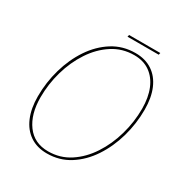

<svg xmlns="http://www.w3.org/2000/svg" viewBox="-189 -953 1042 1100"><g transform="rotate(30 332.0 -403.0)"><path d="M277 8.5Q211.5 8.5 165 -23Q118.5 -54.5 94 -112.5Q69.5 -170.5 69.5 -249.5Q69.5 -342 94.8 -430.2Q120 -518.5 167.2 -589.2Q214.5 -660 281.2 -702Q348 -744 431 -744Q496.5 -744 542.8 -713.2Q589 -682.5 613.5 -625.2Q638 -568 638 -488.5Q638 -396 612.8 -307.2Q587.5 -218.5 540.2 -147.2Q493 -76 426.5 -33.8Q360 8.5 277 8.5ZM277 -5.5Q356 -5.5 419.5 -47Q483 -88.5 528.5 -158Q574 -227.5 598.2 -313Q622.5 -398.5 622.5 -486Q622.5 -560 600 -614.8Q577.5 -669.5 534.8 -699.8Q492 -730 431 -730Q352.5 -730 288.8 -688.8Q225 -647.5 179.5 -578.5Q134 -509.5 109.8 -424.8Q85.5 -340 85.5 -252.5Q85.5 -141.5 135.5 -73.5Q185.5 -5.5 277 -5.5ZM343.5 -802 346.5 -815H553L550 -802Z"/></g></svg>

Font: Epilogue Thin
Style: Italic
Weight: 250
Italic angle: -12°
Designer: Tyler Finck
Foundry: Etcetera Type Co
Version: Version 2.112